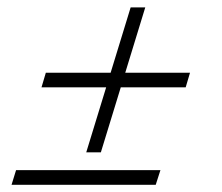

<svg xmlns="http://www.w3.org/2000/svg" viewBox="-20 -512 615 532"><path d="M342 -491.5H382.5L259.5 -90H219ZM107 -310.5H506.5L494.5 -270H95ZM24.5 -40.5H424.5L411.5 0H12Z"/></svg>

Font: Newsreader 9pt Light
Style: Italic
Weight: 300
Italic angle: -17°
Designer: Hugues Gentile
Foundry: Production Type
Version: Version 1.003